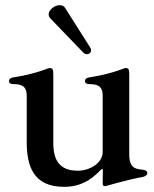

<svg xmlns="http://www.w3.org/2000/svg" viewBox="-20 -702 590 736"><path d="M225.9 14.2C290.5 14.2 329.5 -14.9 356.5 -41.2L366.1 -50.8C371.8 -56.1 373.9 -55.8 374.3 -48.3C374.3 -32.7 373.9 -16.3 373.6 -3.2C373.2 7.8 375.4 11.7 382.8 11.7C387.1 11.7 452.4 -9.6 528.4 -24.1C538.7 -26.3 544.7 -32.7 544.7 -37.3C544.7 -47.2 537.6 -49.7 528.4 -51.1C505 -54.3 475.5 -53.3 475.5 -109V-415.1C475.5 -433.9 473.7 -441.1 462.7 -441.1C457.4 -441.1 452.1 -438.6 447.4 -436.8C396 -417.6 347.7 -409.4 322.8 -405.5C312.1 -403.8 305.8 -399.5 305.8 -391.3C305.8 -382.5 312.5 -380 322.8 -379.6C348 -378.9 373.2 -376.4 373.6 -336.3V-119.7C373.6 -76 322.8 -47.6 278.8 -47.6C208.5 -47.6 184.3 -87 184.3 -154.5V-415.1C184.3 -433.9 182.5 -441.1 171.5 -441.1C166.2 -441.1 160.9 -438.6 156.2 -436.8C104.8 -417.6 56.5 -409.4 31.6 -405.5C21 -403.8 14.6 -399.5 14.6 -391.3C14.6 -382.5 21.3 -380 31.6 -379.6C56.8 -378.9 82 -376.4 82.4 -336.3V-159.1C82.4 -66.1 106.9 14.2 225.9 14.2ZM166.5 -647C166.5 -641.7 168.7 -636.4 172.9 -631.7L299 -500.7C303.3 -496.1 308.2 -494.3 313.6 -494.3C325.3 -494.3 329.2 -504.3 329.2 -508.9C329.2 -512.4 328.5 -515.3 325.3 -520.6L229.4 -671.9C224.8 -679.7 216.6 -682.2 208.5 -682.2C189.3 -682.2 166.5 -664.1 166.5 -647Z"/></svg>

Font: Margiela Serif Medium
Style: Regular
Weight: 500
Designer: Andreas Faust, Stefan Endress
Version: Version 1.002;FEAKit 1.0